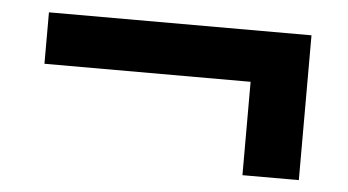

<svg xmlns="http://www.w3.org/2000/svg" viewBox="-34 -476 769 424"><g transform="rotate(5 350.0 -263.5)"><path d="M516 -103V-310H59V-424H641V-103Z"/></g></svg>

Font: Martian Mono Medium
Style: Regular
Weight: 500
Monospace: yes
Designer: Roman Shamin
Foundry: Evil Martians
Version: Version 1.000; ttfautohint (v1.8.4.7-5d5b)